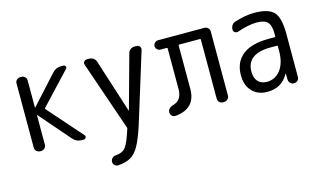

<svg xmlns="http://www.w3.org/2000/svg" viewBox="-89 -800 2177 1300"><g transform="rotate(-15 1000.0 -150.5)"><path d="M114.3 0Q99.6 0 88.9 -9.8Q78.1 -19.5 78.1 -35.2V-485.4Q78.1 -500 88.4 -509.8Q98.6 -519.5 114.3 -519.5H121.1Q135.7 -519.5 146 -509.8Q156.2 -500 156.2 -485.4V-295.9Q156.2 -294.9 157.2 -294.9L159.2 -295.9L339.8 -494.1Q363.3 -520.5 400.4 -519.5H416Q425.8 -519.5 430.2 -510.7Q434.6 -502 427.7 -494.1L221.7 -274.4Q217.8 -270.5 221.7 -266.6L432.6 -27.3Q439.5 -20.5 435.1 -10.3Q430.7 0 420.9 0H404.3Q369.1 0 344.7 -27.3L159.2 -241.2Q158.2 -242.2 157.2 -242.2Q156.2 -242.2 156.2 -241.2V-35.2Q156.2 -20.5 146 -10.3Q135.7 0 121.1 0Z M722.7 -4.9 556.6 -487.3Q551.8 -499 559.6 -509.3Q567.4 -519.5 580.1 -519.5H597.7Q612.3 -519.5 625.5 -510.3Q638.7 -501 643.6 -486.3L763.7 -111.3Q763.7 -110.4 764.6 -110.4Q765.6 -110.4 765.6 -111.3L869.1 -486.3Q873 -501 885.3 -510.3Q897.5 -519.5 913.1 -519.5H929.7Q942.4 -519.5 950.2 -509.3Q958 -499 955.1 -486.3L804.7 0Q775.4 90.8 749.5 137.7Q723.6 184.6 689.9 204.6Q656.2 224.6 600.6 228.5Q585.9 229.5 575.7 219.7Q565.4 210 565.4 195.3Q565.4 181.6 575.2 170.9Q585 160.2 599.6 159.2Q648.4 156.2 670.9 127.9Q693.4 99.6 723.6 3.9Q724.6 1 722.7 -4.9Z M1060.5 5.9Q1046.9 6.8 1036.6 -3.4Q1026.4 -13.7 1026.4 -29.3Q1026.4 -43 1036.6 -53.7Q1046.9 -64.5 1061.5 -68.4Q1127.9 -84 1127.9 -165V-449.2Q1127.9 -454.1 1123 -454.1H1079.1Q1066.4 -454.1 1056.2 -463.9Q1045.9 -473.6 1045.9 -486.8Q1045.9 -500 1056.2 -509.8Q1066.4 -519.5 1079.1 -519.5H1403.3Q1418 -519.5 1428.7 -509.8Q1439.5 -500 1439.5 -485.4V-35.2Q1439.5 -20.5 1428.7 -10.3Q1418 0 1403.3 0H1394.5Q1379.9 0 1370.1 -9.8Q1360.4 -19.5 1360.4 -35.2V-449.2Q1360.4 -454.1 1355.5 -454.1H1210Q1205.1 -454.1 1205.1 -449.2V-143.6Q1204.1 -6.8 1060.5 5.9Z M1804.7 -275.4Q1634.8 -275.4 1634.8 -150.4Q1634.8 -105.5 1657.2 -81.1Q1679.7 -56.6 1719.7 -56.6Q1778.3 -56.6 1815.4 -105Q1852.5 -153.3 1852.5 -240.2V-269.5Q1852.5 -274.4 1847.7 -275.4ZM1705.1 9.8Q1639.6 9.8 1599.6 -31.7Q1559.6 -73.2 1559.6 -144.5Q1559.6 -235.4 1621.1 -285.2Q1682.6 -335 1804.7 -335H1847.7Q1852.5 -335 1852.5 -339.8V-360.4Q1852.5 -417 1830.6 -439.9Q1808.6 -462.9 1754.9 -462.9Q1699.2 -462.9 1618.2 -435.5Q1606.4 -431.6 1595.7 -438.5Q1585 -445.3 1585 -458V-460Q1585 -475.6 1594.2 -489.3Q1603.5 -502.9 1619.1 -506.8Q1693.4 -530.3 1754.9 -530.3Q1854.5 -530.3 1892.1 -490.2Q1929.7 -450.2 1929.7 -339.8V-35.2Q1929.7 -20.5 1919.9 -10.3Q1910.2 0 1894.5 0H1892.6Q1877.9 0 1868.2 -9.8Q1858.4 -19.5 1857.4 -35.2L1856.4 -74.2Q1856.4 -75.2 1855.5 -75.2Q1853.5 -75.2 1852.5 -74.2Q1805.7 9.8 1705.1 9.8Z"/></g></svg>

Font: Rounded-L Mgen+ 2m regular
Style: Regular
Weight: 400
Designer: [Source Han Sans]
Ryoko NISHIZUKA  (kana & ideographs); Paul D. Hunt (Latin, Greek & Cyrillic); Wenlong ZHANG  (bopomofo
Version: Version 1.059.20150602